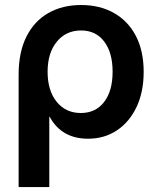

<svg xmlns="http://www.w3.org/2000/svg" viewBox="-20 -546 627 770"><path d="M54.7 204.1V-246.6Q54.7 -336.4 85.9 -398.9Q117.2 -461.4 173.8 -493.7Q230.5 -525.9 305.2 -525.9Q380.4 -525.9 437 -493.9Q493.7 -461.9 524.9 -401.9Q556.2 -341.8 556.2 -257.8Q556.2 -178.2 528.1 -117.9Q500 -57.6 449.7 -23.7Q399.4 10.3 333 10.3Q227.1 10.3 179.2 -77.6H177.7V204.1ZM304.2 -92.8Q363.8 -92.8 397.7 -137.2Q431.6 -181.6 431.6 -258.3Q431.6 -335 397.9 -379.4Q364.3 -423.8 305.2 -423.8Q244.6 -423.8 207.8 -378.7Q170.9 -333.5 170.9 -258.3Q170.9 -182.6 207.3 -137.7Q243.7 -92.8 304.2 -92.8Z"/></svg>

Font: Inter Display SemiBold
Style: Regular
Weight: 600
Designer: Rasmus Andersson
Foundry: rsms
Version: Version 4.001;git-9221beed3